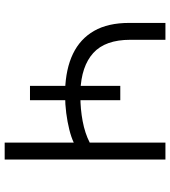

<svg xmlns="http://www.w3.org/2000/svg" viewBox="28 -774 745 842"><g transform="rotate(90 401.0 -352.5)"><path d="M605 0V-303Q582 -292 548 -283.5Q514 -275 475.5 -270Q437 -265 398 -265L419 -278V-111H356V-278L375 -265Q281 -268 215.5 -299.5Q150 -331 115 -392Q80 -453 80 -546V-705H154V-551Q154 -441 212 -388.5Q270 -336 380 -332L356 -322V-507H419V-322L402 -332Q458 -332 511 -342Q564 -352 605 -373V-705H679V0Z"/></g></svg>

Font: Nunito Sans 7pt SemiExpanded Light
Style: Regular
Weight: 300
Width: 6
Designer: Vernon Adams
Foundry: Vernon Adams
Version: Version 3.101;gftools[0.9.27]